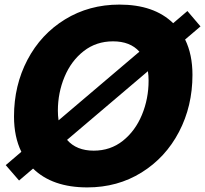

<svg xmlns="http://www.w3.org/2000/svg" viewBox="-20 -799 893 836"><path d="M853 -684 786 -627Q818 -562 818 -473Q818 -337 759.5 -225Q701 -113 596.5 -48Q492 17 360 17Q208 17 124 -65L63 -13L5 -80L73 -138Q41 -203 41 -292Q41 -427 99.5 -538.5Q158 -650 263 -714.5Q368 -779 500 -779Q651 -779 734 -698L796 -751ZM235 -275 587 -574Q547 -619 472 -619Q399 -619 344.5 -576.5Q290 -534 261 -464.5Q232 -395 232 -317Q232 -295 235 -275ZM624 -489 272 -190Q313 -143 388 -143Q461 -143 515 -186Q569 -229 598 -299Q627 -369 627 -448Q627 -470 624 -489Z"/></svg>

Font: Open Sauce One Black Italic
Style: Regular
Weight: 900
Italic angle: -10°
Designer: Alfredo Marco Pradil
Foundry: Creative Sauce Fz LLC
Version: Version 1.477